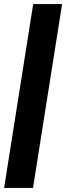

<svg xmlns="http://www.w3.org/2000/svg" viewBox="-30 -750 327 950"><path d="M-9.7 180 134.3 -730H277.3L133.3 180Z"/></svg>

Font: MuseoModerno Thin
Style: Italic
Weight: 100
Italic angle: -9°
Designer: Pablo Cosgaya, Héctor Gatti, Marcela Romero, and the Authors of The MuseoModerno Project.
Foundry: Omnibus-Type Team
Version: Version 1.003